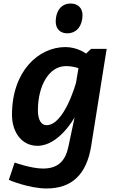

<svg xmlns="http://www.w3.org/2000/svg" viewBox="-20 -817 650 1089"><path d="M30 203C30 204 145 252 244 252C388 252 471 172 497 12L585 -540H497L468 -513C468 -513 420 -550 351 -550C199 -550 48 -414 48 -166C48 -65 105 10 192 10C312 10 397 -141 403 -151L368 15C351 95 310 139 224 139C157 139 63 105 63 105ZM411 -347C411 -347 345 -107 244 -107C214 -107 195 -137 195 -191C195 -334 260 -442 353 -442C397 -442 425 -430 425 -430ZM361 -628C419 -628 448 -676 448 -731C448 -772 421 -797 381 -797C324 -797 296 -750 296 -695C296 -653 322 -628 361 -628Z"/></svg>

Font: Bitter
Style: Bold Italic
Weight: 700
Designer: Sol Matas
Foundry: Sol Matas
Version: Version 1.002